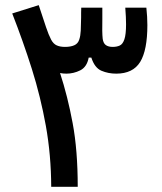

<svg xmlns="http://www.w3.org/2000/svg" viewBox="-20 -723 626 743"><path d="M178.2 0Q177.7 -123 157.5 -235.8Q137.2 -348.6 103.3 -456.1Q69.3 -563.5 27.3 -670.9L129.9 -703.1Q148.4 -647 158.2 -617.7Q168 -588.4 177.7 -569.8Q186.5 -553.2 199.5 -547.4Q212.4 -541.5 231.4 -541.5Q253.4 -541.5 267.6 -547.9Q281.7 -554.2 286.6 -569.8Q291.5 -584 292.5 -604.7Q293.5 -625.5 293.9 -654.8Q293.9 -663.6 293.9 -673.1Q293.9 -682.6 294.4 -693.4H376Q376 -680.7 376 -669.7Q376 -658.7 376 -648.9Q375.5 -623 375.7 -604.5Q376 -585.9 377.4 -572.8Q379.9 -555.2 389.9 -548.3Q399.9 -541.5 416 -541.5Q432.1 -541.5 443.6 -546.9Q455.1 -552.2 461.4 -571Q467.8 -589.8 467.8 -629.4Q467.8 -655.3 464.8 -693.4H546.4Q548.3 -675.3 549.3 -658.7Q550.3 -642.1 550.3 -626Q550.3 -528.8 522.5 -483.4Q494.6 -438 429.7 -438Q398.9 -438 372.6 -449.2Q346.2 -460.4 333.5 -500H323.2Q316.4 -463.9 290.8 -450.9Q265.1 -438 236.8 -438Q223.6 -438 212.4 -440.4Q241.7 -351.1 261.2 -246.3Q280.8 -141.6 280.8 0Z"/></svg>

Font: Cascadia Mono PL
Style: Regular
Weight: 400
Monospace: yes
Designer: Aaron Bell
Foundry: Saja Typeworks
Version: Version 2404.023; ttfautohint (v1.8.4)